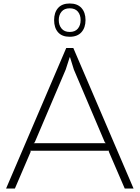

<svg xmlns="http://www.w3.org/2000/svg" viewBox="-20 -1087 805 1107"><path d="M173.8 -261.2H589.8L584 -267.1L405.8 -686L383.8 -756.8H381.8L358.9 -686L180.2 -266.1ZM402.8 -810.1 750 0H699.2L606.9 -213.9L608.9 -217.8H154.8L157.2 -212.9L65.9 0H15.1L361.8 -810.1ZM381.8 -1039.1Q351.1 -1039.1 335 -1020Q318.8 -1001 318.8 -971.2Q318.8 -941.9 335 -922.4Q351.1 -902.8 381.8 -902.8Q413.1 -902.8 429 -922.1Q444.8 -941.4 444.8 -971.2Q444.8 -1001 429 -1020Q413.1 -1039.1 381.8 -1039.1ZM473.1 -971.2Q473.1 -927.7 449.7 -901.4Q426.3 -875 381.8 -875Q337.4 -875 314.7 -900.9Q292 -926.8 292 -971.2Q292 -1015.1 314.9 -1041Q337.9 -1066.9 381.8 -1066.9Q426.3 -1066.9 449.7 -1041Q473.1 -1015.1 473.1 -971.2Z"/></svg>

Font: Sinkin Sans 200 X Light
Style: Regular
Weight: 200
Designer: Keith Bates
Foundry: K-Type
Version: Sinkin Sans (version 1.0)  by Keith Bates   •   © 2014   www